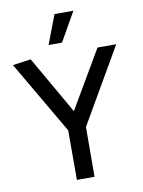

<svg xmlns="http://www.w3.org/2000/svg" viewBox="-97 -963 769 1030"><g transform="rotate(-10 288.0 -448.5)"><path d="M273 -897H376L286 -739H213ZM237 0V-270L6 -666L105 -680L285 -366L469 -680H571L334 -271L333 0Z"/></g></svg>

Font: Palanquin Medium
Style: Regular
Weight: 500
Designer: Pria Ravichandran
Version: Version 1.0.4